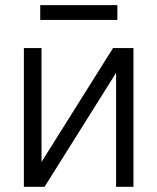

<svg xmlns="http://www.w3.org/2000/svg" viewBox="-20 -714 602 734"><path d="M412.1 -530.3H490.2V0H423.8V-435.5L150.4 0H71.3V-530.3H138.7V-94.7ZM428.7 -637.7H133.8V-694.3H428.7Z"/></svg>

Font: Pretendard GOV Light
Style: Regular
Weight: 300
Designer: Base glyphs from Inter by Rasmus Andersson; Hangeul glyphs from Noto Sans CJK(Source Han Sans) by Jang Soo-young and Kan
Foundry: Kil Hyung-jin
Version: Version 1.309